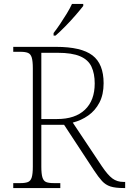

<svg xmlns="http://www.w3.org/2000/svg" viewBox="-20 -951 653 971"><path d="M47 0V-25H84Q108 -25 121.5 -30.5Q135 -36 140.5 -54Q146 -72 146 -108V-606Q146 -642 140.5 -660Q135 -678 121.5 -683.5Q108 -689 84 -689H47V-714H264Q391 -714 447.5 -671Q504 -628 504 -530Q504 -473 483 -432.5Q462 -392 426.5 -367Q391 -342 348 -331L496 -109Q525 -66 548.5 -48.5Q572 -31 604 -31H613V0H607Q563 0 538.5 -8Q514 -16 496 -35.5Q478 -55 455 -90L304 -320H189V-108Q189 -72 194.5 -54Q200 -36 213 -30.5Q226 -25 251 -25H285V0ZM269 -349Q360 -349 409.5 -396Q459 -443 459 -529Q459 -579 442.5 -614Q426 -649 385 -666.5Q344 -684 272 -684H189V-349ZM251 -784Q266 -803 283.5 -829Q301 -855 317.5 -882Q334 -909 344 -931H401V-921Q388 -904 363 -875Q338 -846 310 -817.5Q282 -789 261 -771H251Z"/></svg>

Font: Noto Serif Tamil ExtraLight
Style: Italic
Weight: 200
Italic angle: -12°
Designer: Indian Type Foundry, Tom Grace, and the Monotype Design Team
Foundry: Monotype Imaging Inc.
Version: Version 2.003; ttfautohint (v1.8.4.7-5d5b)